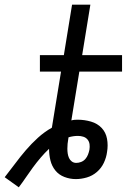

<svg xmlns="http://www.w3.org/2000/svg" viewBox="-76 -755 596 818"><path d="M-56 0Q-33 -29 -11.5 -58Q10 -87 34 -115Q58 -143 85.5 -168Q113 -193 145 -211L184 -450H94V-520H196L231 -735H309L274 -520H444V-450H262L228 -242Q235 -244 242 -244.5Q249 -245 255 -245Q284 -245 311.5 -237Q339 -229 357 -210Q375 -191 380 -163.5Q385 -136 380 -107Q377 -84 366.5 -61.5Q356 -39 337 -22.5Q318 -6 294 1Q270 8 247 8Q222 8 198.5 -1Q175 -10 160 -28.5Q145 -47 139 -71Q133 -95 133 -121Q114 -103 97 -83Q80 -63 64.5 -42Q49 -21 34.5 0.5Q20 22 4 43ZM249 -61Q259 -61 269.5 -65Q280 -69 287.5 -77.5Q295 -86 299 -96.5Q303 -107 305 -117Q307 -129 305.5 -140.5Q304 -152 297 -160.5Q290 -169 279 -172.5Q268 -176 256 -176Q246 -176 236 -174.5Q226 -173 216 -170L215 -164Q213 -153 212 -142.5Q211 -132 211 -121.5Q211 -111 212.5 -101Q214 -91 218 -82Q222 -73 230 -67Q238 -61 249 -61Z"/></svg>

Font: Iosevka Custom
Style: Italic
Weight: 400
Italic angle: -9°
Monospace: yes
Designer: Belleve Invis
Foundry: Belleve Invis
Version: Version 30.3.3; ttfautohint (v1.8.3)